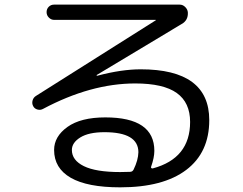

<svg xmlns="http://www.w3.org/2000/svg" viewBox="-20 -760 1040 823"><path d="M552.7 -33.2Q572.3 -73.2 573.2 -107.4Q573.2 -193.4 427.7 -193.4Q360.4 -193.4 324.2 -170.9Q288.1 -148.4 288.1 -117.2Q288.1 -73.2 339.4 -47.9Q390.6 -22.5 495.1 -22.5Q524.4 -22.5 537.1 -23.4Q547.9 -23.4 552.7 -33.2ZM164.1 -293Q153.3 -287.1 140.6 -290.5Q127.9 -293.9 122.1 -305.2Q116.2 -316.4 119.6 -329.1Q123 -341.8 133.8 -348.6L647.5 -672.9Q648.4 -672.9 648.4 -673.8L647.5 -674.8H211.9Q199.2 -674.8 189.5 -684.6Q179.7 -694.3 179.7 -708Q179.7 -721.7 189 -731Q198.2 -740.2 211.9 -740.2H750Q763.7 -740.2 773.9 -730Q784.2 -719.7 785.2 -707Q787.1 -672.9 758.8 -657.2L394.5 -438.5V-435.5H397.5Q501 -462.9 583 -462.9Q877 -462.9 877 -245.1Q877 -106.4 778.3 -31.7Q679.7 43 495.1 43Q354.5 43 283.2 2Q211.9 -39.1 211.9 -117.2Q211.9 -174.8 269 -215.8Q326.2 -256.8 431.6 -256.8Q641.6 -256.8 641.6 -113.3Q641.6 -85 627.9 -45.9Q626 -43 628.4 -40Q630.9 -37.1 634.8 -38.1Q794.9 -81.1 794.9 -237.3Q794.9 -320.3 737.8 -361.3Q680.7 -402.3 559.6 -402.3Q369.1 -402.3 164.1 -293Z"/></svg>

Font: Rounded-X Mgen+ 1m regular
Style: Regular
Weight: 400
Designer: [Source Han Sans]
Ryoko NISHIZUKA  (kana & ideographs); Paul D. Hunt (Latin, Greek & Cyrillic); Wenlong ZHANG  (bopomofo
Version: Version 1.059.20150602